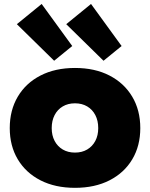

<svg xmlns="http://www.w3.org/2000/svg" viewBox="-20 -912 738 945"><path d="M428 -892.5 578.5 -685.5 489.5 -613 306 -793ZM185 -892.5 335.5 -685.5 246.5 -613 63 -793ZM349 12.5Q251.5 12.5 179.2 -24.5Q107 -61.5 67.5 -127.8Q28 -194 28 -281.5Q28 -369.5 67.5 -436.2Q107 -503 179.2 -540.2Q251.5 -577.5 349 -577.5Q447 -577.5 519 -540.2Q591 -503 630.8 -436.2Q670.5 -369.5 670.5 -281.5Q670.5 -194 631 -127.8Q591.5 -61.5 519.2 -24.5Q447 12.5 349 12.5ZM349 -161Q383.5 -161 409.2 -176.2Q435 -191.5 449.2 -218.5Q463.5 -245.5 463.5 -281.5Q463.5 -318 449.2 -345.5Q435 -373 409.2 -388.2Q383.5 -403.5 349 -403.5Q314.5 -403.5 288.8 -388.2Q263 -373 248.8 -345.5Q234.5 -318 234.5 -281.5Q234.5 -245.5 248.8 -218.5Q263 -191.5 288.8 -176.2Q314.5 -161 349 -161Z"/></svg>

Font: Hepta Slab ExtraLight ExtraBold
Style: Regular
Weight: 800
Version: Version 1.102